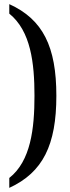

<svg xmlns="http://www.w3.org/2000/svg" viewBox="-20 -781 337 930"><path d="M25 81V129C188 54 253 -79 253 -317C253 -555 188 -687 25 -761V-715C129 -631 147 -476 147 -317C147 -158 129 -1 25 81Z"/></svg>

Font: Noto Serif Ethiopic ExtraCondensed Medium
Style: Regular
Weight: 500
Width: 2
Designer: Monotype Design Team
Foundry: Monotype Imaging Inc.
Version: Version 2.102